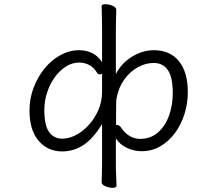

<svg xmlns="http://www.w3.org/2000/svg" viewBox="-20 -726 1040 918"><path d="M468 -133Q426 -64 379.5 -33Q333 -2 277 -2Q208 -2 164.5 -53Q121 -104 121 -198Q121 -255 140.5 -306.5Q160 -358 193 -398.5Q226 -439 269 -462.5Q312 -486 358 -486Q393 -486 421 -472Q449 -458 468 -429V-594Q468 -623 467 -652Q466 -681 466 -697Q466 -706 484 -706Q500 -706 518 -698.5Q536 -691 536 -679Q536 -668 535 -643.5Q534 -619 534 -593V-372Q551 -406 579.5 -431.5Q608 -457 643.5 -471.5Q679 -486 715 -486Q793 -486 835.5 -433.5Q878 -381 878 -286Q878 -231 862 -180.5Q846 -130 816.5 -90Q787 -50 746.5 -26.5Q706 -3 657 -3Q622 -3 588.5 -18Q555 -33 534 -64V59Q534 89 535.5 117Q537 145 537 162Q537 172 518 172Q502 172 484 164.5Q466 157 466 145Q466 134 467 107Q468 80 468 58ZM468 -374Q462 -370 456 -370Q451 -370 446 -375Q430 -403 407 -415Q384 -427 359 -427Q325 -427 294.5 -407.5Q264 -388 241 -355.5Q218 -323 205 -283Q192 -243 192 -201Q192 -126 215 -94.5Q238 -63 277 -63Q310 -63 343.5 -80.5Q377 -98 405 -129Q433 -160 450.5 -200.5Q468 -241 468 -287ZM535 -128Q536 -128 537 -128.5Q538 -129 539 -129Q551 -129 561 -113Q579 -87 602 -74.5Q625 -62 650 -62Q700 -62 735 -92.5Q770 -123 788 -173Q806 -223 806 -281Q806 -357 782.5 -391Q759 -425 715 -425Q676 -425 639 -404.5Q602 -384 575 -347Q548 -310 538 -260Q536 -252 535.5 -232.5Q535 -213 535 -187Z"/></svg>

Font: Moon Stars Kai HW
Style: Regular
Weight: 400
Designer: GuiWonder
Version: Version 1.101